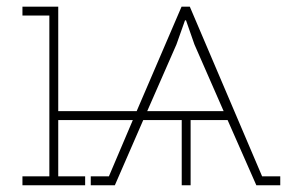

<svg xmlns="http://www.w3.org/2000/svg" viewBox="-20 -548 878 568"><path d="M46.4 0V-26.4H126V-502H46.4V-528.3H152.3V-219.2H384.3L517.1 -528.3H541.5L755.4 -26.4H809.1V0H738.3L653.3 -192.9H543.9V0H517.6V-192.9H403.8L319.8 0H248.5V-26.4H302.2L373 -192.9H152.3V-26.4H231.9V0ZM415.5 -219.2H641.6L555.2 -416.5L530.3 -487.8H527.3L502 -416.5Z"/></svg>

Font: Roboto Slab Thin
Style: Regular
Weight: 100
Designer: Google
Version: Version 2.000; ttfautohint (v1.8.1.43-b0c9)